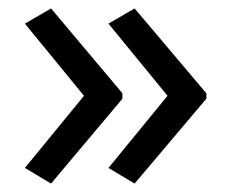

<svg xmlns="http://www.w3.org/2000/svg" viewBox="-20 -557 549 455"><path d="M469 -323V-336L299 -537L237 -501L377 -330L237 -159L299 -122ZM270 -323V-336L101 -537L39 -501L179 -330L39 -159L101 -122Z"/></svg>

Font: Noto Sans Malayalam UI
Style: Regular
Weight: 400
Designer: Jelle Bosma - Monotype Design Team
Foundry: Monotype Imaging Inc.
Version: Version 2.104